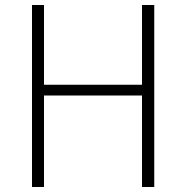

<svg xmlns="http://www.w3.org/2000/svg" viewBox="-20 -748 744 768"><path d="M108 0V-728H156V-409H548V-728H597V0H548V-366H156V0Z"/></svg>

Font: Noto Sans TC ExtraLight
Style: Regular
Weight: 250
Designer: Ryoko NISHIZUKA  (kana, bopomofo & ideographs); Paul D. Hunt (Latin, Greek & Cyrillic); Sandoll Communications , Soo-you
Foundry: Adobe
Version: Version 2.004-H2;hotconv 1.0.118;makeotfexe 2.5.65603